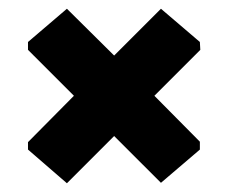

<svg xmlns="http://www.w3.org/2000/svg" viewBox="-20 -474 520 439"><path d="M348 -454 437 -378 438 -360 333 -255 437 -150V-132L348 -56L241 -163L133 -55L44 -132V-149L149 -255L44 -360V-378L133 -454L241 -347Z"/></svg>

Font: Alegreya Sans Black
Style: Regular
Weight: 900
Designer: Juan Pablo del Peral
Foundry: Huerta Tipografica
Version: Version 2.007